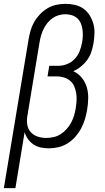

<svg xmlns="http://www.w3.org/2000/svg" viewBox="-53 -763 548 998"><path d="M-33 215 95 -555Q99 -579 105.5 -602.5Q112 -626 124 -647.5Q136 -669 154 -688Q172 -707 194 -720Q216 -733 240 -738Q264 -743 288 -743Q314 -743 338.5 -737Q363 -731 382 -717Q401 -703 413.5 -682.5Q426 -662 432.5 -638.5Q439 -615 438 -589Q437 -563 433 -538Q429 -516 422 -494Q415 -472 401 -452.5Q387 -433 368 -417.5Q349 -402 328 -393Q354 -381 372 -359Q390 -337 398 -310Q406 -283 405.5 -253Q405 -223 400 -193Q396 -168 388.5 -143.5Q381 -119 369 -96Q357 -73 339 -52.5Q321 -32 298.5 -18Q276 -4 251 2Q226 8 201 8Q179 8 158.5 3.5Q138 -1 121.5 -12Q105 -23 93 -39.5Q81 -56 75 -76L27 215ZM187 -46Q206 -46 226 -50.5Q246 -55 263 -66Q280 -77 294 -93Q308 -109 317.5 -127Q327 -145 332.5 -164Q338 -183 341 -203Q344 -222 345 -241.5Q346 -261 343 -279.5Q340 -298 332.5 -315Q325 -332 311 -343.5Q297 -355 279 -360.5Q261 -366 242 -366H194L203 -421H251Q273 -421 296 -430Q319 -439 336 -457.5Q353 -476 361.5 -498.5Q370 -521 374 -544Q377 -561 377.5 -578Q378 -595 375.5 -611.5Q373 -628 366.5 -643Q360 -658 348 -668.5Q336 -679 320 -684Q304 -689 287 -689Q270 -689 252.5 -684Q235 -679 220 -668.5Q205 -658 193.5 -643.5Q182 -629 174 -613Q166 -597 161 -580Q156 -563 153 -546L89 -159Q85 -136 89 -113.5Q93 -91 107.5 -75.5Q122 -60 143 -53Q164 -46 187 -46Z"/></svg>

Font: Iosevka QP Light
Style: Italic
Weight: 300
Italic angle: -9°
Designer: Belleve Invis
Foundry: Belleve Invis
Version: Version 20.0.0; ttfautohint (v1.8.4)